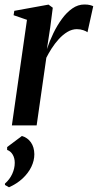

<svg xmlns="http://www.w3.org/2000/svg" viewBox="-20 -544 424 833"><path d="M31.5 0 97 -458 39 -478 42 -497 190.5 -524 209 -510.5 198 -425.5 183.5 -331Q195 -365.5 211.5 -399.8Q228 -434 248.8 -462.2Q269.5 -490.5 294 -507.5Q318.5 -524.5 346 -524.5Q361 -524.5 370.5 -522Q380 -519.5 384.5 -517L359.5 -404Q355.5 -408 342 -412.8Q328.5 -417.5 313.5 -417.5Q292.5 -417.5 272.5 -405.5Q252.5 -393.5 235.2 -374.5Q218 -355.5 204.2 -334Q190.5 -312.5 181 -293.5L139 0ZM19 268.5 1.5 258.5V252.5Q22.5 234 33.2 210.2Q44 186.5 44 162.5Q44 142 35.2 127Q26.5 112 11 106.5V94L75 46Q99.5 53 114 73.5Q128.5 94 129 125Q129 153 115.8 180.2Q102.5 207.5 77.8 230.5Q53 253.5 19 268.5Z"/></svg>

Font: Merriweather 120pt Medium
Style: Italic
Weight: 500
Italic angle: -7.8°
Version: Version 2.101